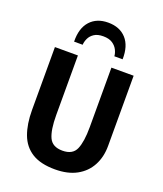

<svg xmlns="http://www.w3.org/2000/svg" viewBox="-172 -1068 1022 1201"><g transform="rotate(20 338.5 -467.5)"><path d="M339 -956Q263 -956 219.5 -908Q176 -860 178 -771H235Q236 -791 246 -813Q256 -835 278.5 -850Q301 -865 339 -865Q377 -865 400 -850Q423 -835 434 -813Q445 -791 446 -771H501Q503 -860 459.5 -908Q416 -956 339 -956ZM601 -231V-698H453V-302Q453 -205 431.5 -155Q410 -105 342 -105Q275 -105 252.5 -153.5Q230 -202 230 -302V-698H77V-279Q77 -186 102 -118.5Q127 -51 184.5 -15Q242 21 338 21Q423 21 481.5 -11Q540 -43 570.5 -100Q601 -157 601 -231Z"/></g></svg>

Font: Repo Bold
Style: Bold
Weight: 700
Designer: Stefan Peev
Foundry: Context Ltd
Version: Version 1.502